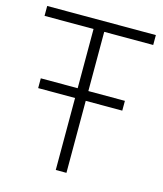

<svg xmlns="http://www.w3.org/2000/svg" viewBox="-102 -739 691 815"><g transform="rotate(15 243.5 -331.5)"><path d="M266.6 -359.4H427.2V-316.4H266.6V0H219.7V-316.4H57.6V-359.4H219.7V-619.6H4.4V-663.1H481.9V-619.6H266.6Z"/></g></svg>

Font: Bpm'online Open Sans Light
Style: Regular
Weight: 300
Foundry: Ascender Corporation
Version: Version 1.10